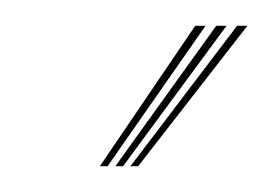

<svg xmlns="http://www.w3.org/2000/svg" viewBox="-20 -774 212 149"><path d="M57.5 -645 131.5 -754H139.5L63.5 -645ZM81.2 -645 164 -754H172L87.2 -645ZM69.5 -645 147.8 -754H155.8L75.5 -645Z"/></svg>

Font: Big Shoulders Inline Display Thin ExtraLight
Style: Regular
Weight: 250
Version: Version 2.002